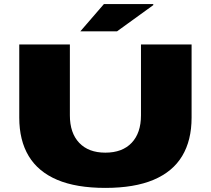

<svg xmlns="http://www.w3.org/2000/svg" viewBox="-20 -905 1029 937"><path d="M494 12Q352 12 259 -27.5Q166 -67 120 -143.5Q74 -220 74 -331V-688H321V-342Q321 -256 366.5 -208Q412 -160 494 -160Q577 -160 622.5 -208Q668 -256 668 -342V-688H915V-331Q915 -220 869 -143.5Q823 -67 729.5 -27.5Q636 12 494 12ZM372 -752 487 -885H728V-880L551 -752Z"/></svg>

Font: Archivo SemiBold Expanded Black
Style: Regular
Weight: 900
Width: 7
Version: Version 2.001